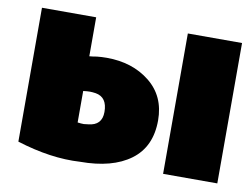

<svg xmlns="http://www.w3.org/2000/svg" viewBox="-67 -639 977 757"><g transform="rotate(10 422.0 -260.5)"><path d="M43 -547H260V-391Q264 -391 274 -392.5Q284 -394 290 -395Q296 -396 309 -396.5Q322 -397 329 -397Q432 -397 501.5 -341.5Q571 -286 571 -189Q571 -83 498 -29Q425 25 296 25Q180 32 43 -11ZM357 -185Q357 -244 310 -252Q296 -254 287 -254Q276 -254 260 -252V-126Q274 -124 285 -124Q290 -124 302 -126Q357 -131 357 -185ZM844 15H627V-547H844Z"/></g></svg>

Font: Repo
Style: ExtraBlack
Weight: 1000
Designer: Stefan Peev
Foundry: Context Ltd
Version: Version 001.000